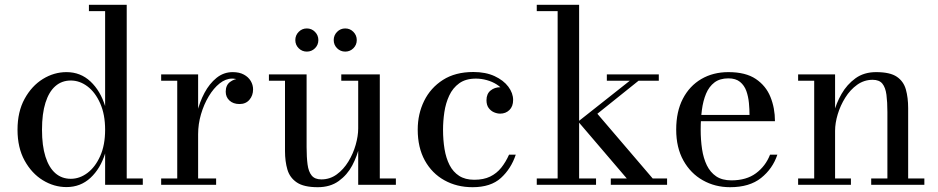

<svg xmlns="http://www.w3.org/2000/svg" viewBox="-20 -770 3909 800"><path d="M257 9.5Q205 9.5 158.5 -19Q112 -47.5 82.5 -101Q53 -154.5 53 -229.5Q53 -304.5 82.5 -358.2Q112 -412 158.5 -440.8Q205 -469.5 257 -469.5Q315.5 -469.5 357 -430.5Q398.5 -391.5 418 -328V-723.5H350.5V-750H508V-26.5H575V0H418V-130.5Q398.5 -67.5 357 -29Q315.5 9.5 257 9.5ZM275 -25Q312 -25 344.5 -49.5Q377 -74 397.5 -119.8Q418 -165.5 418 -229.5Q418 -293 397.5 -339.2Q377 -385.5 344.5 -410Q312 -434.5 275 -434.5Q237.5 -434.5 210.8 -411.2Q184 -388 169.5 -342.2Q155 -296.5 155 -229.5Q155 -162.5 169.5 -117Q184 -71.5 210.8 -48.2Q237.5 -25 275 -25Z M790 -211Q790 -254 800.8 -299.2Q811.5 -344.5 832 -383Q852.5 -421.5 882.2 -445.5Q912 -469.5 949.5 -469.5Q977.5 -469.5 996.2 -459.2Q1015 -449 1024.8 -432.5Q1034.5 -416 1034.5 -397.5Q1034.5 -372 1019.2 -354.2Q1004 -336.5 978 -336.5Q952 -336.5 936.2 -351Q920.5 -365.5 920.5 -388Q920.5 -415 938.5 -428.5Q956.5 -442 978 -442Q993 -442 1005.8 -436.5Q1018.5 -431 1026 -420.8Q1033.5 -410.5 1033.5 -397.5H1007Q1007 -411 998.2 -421Q989.5 -431 975.8 -436.8Q962 -442.5 947 -442.5Q920.5 -442.5 895.2 -422.5Q870 -402.5 849.8 -368.8Q829.5 -335 817.5 -294Q805.5 -253 805.5 -211ZM805.5 -460V-26.5H880.5V0H651.5V-26.5H718.5V-433.5H651.5V-460Z M1304 10Q1246 10 1216.8 -9.8Q1187.5 -29.5 1177.5 -63.5Q1167.5 -97.5 1167.5 -141V-433.5H1100.5V-460H1257.5V-157Q1257.5 -115 1261.5 -84.8Q1265.5 -54.5 1278.8 -38.5Q1292 -22.5 1319 -22.5Q1354.5 -22.5 1383 -43.2Q1411.5 -64 1431.5 -96.8Q1451.5 -129.5 1462 -166.5Q1472.5 -203.5 1472.5 -235L1487 -236.5Q1487 -204.5 1477.8 -162.2Q1468.5 -120 1447.8 -80.8Q1427 -41.5 1391.5 -15.8Q1356 10 1304 10ZM1472.5 0V-433.5H1402V-460H1562.5V-26.5H1629.5V0ZM1418.5 -555Q1398.5 -555 1384.5 -569Q1370.5 -583 1370.5 -603Q1370.5 -623 1384.5 -637.2Q1398.5 -651.5 1418.5 -651.5Q1438.5 -651.5 1452.5 -637.2Q1466.5 -623 1466.5 -603Q1466.5 -583 1452.5 -569Q1438.5 -555 1418.5 -555ZM1258.5 -555Q1238.5 -555 1224.5 -569Q1210.5 -583 1210.5 -603Q1210.5 -623 1224.5 -637.2Q1238.5 -651.5 1258.5 -651.5Q1278.5 -651.5 1292.5 -637.2Q1306.5 -623 1306.5 -603Q1306.5 -583 1292.5 -569Q1278.5 -555 1258.5 -555Z M1949 10Q1883.5 10 1831.8 -18.8Q1780 -47.5 1750.2 -101.2Q1720.5 -155 1720.5 -230Q1720.5 -295 1747.2 -349.5Q1774 -404 1825.5 -437Q1877 -470 1952.5 -470Q2003.5 -470 2040.8 -452.8Q2078 -435.5 2098 -408.8Q2118 -382 2118 -353.5Q2118 -326.5 2102.5 -311.5Q2087 -296.5 2064 -296.5Q2051.5 -296.5 2038.2 -302.2Q2025 -308 2016 -320.2Q2007 -332.5 2007 -352.5Q2007 -379 2024 -392.8Q2041 -406.5 2064 -406.5Q2085.5 -406.5 2101.2 -393.2Q2117 -380 2117 -353.5H2091Q2091 -373.5 2079.8 -389.8Q2068.5 -406 2049.8 -418Q2031 -430 2008.2 -436.2Q1985.5 -442.5 1963 -442.5Q1920.5 -442.5 1893.5 -423Q1866.5 -403.5 1851.8 -371.8Q1837 -340 1831.5 -302.8Q1826 -265.5 1826 -230Q1826 -187 1832.2 -149Q1838.5 -111 1853.2 -82.2Q1868 -53.5 1893.2 -37.2Q1918.5 -21 1956 -21Q1995 -21 2022.2 -34.2Q2049.5 -47.5 2068.5 -71.2Q2087.5 -95 2101 -125.5H2129Q2109.5 -67 2067.2 -28.5Q2025 10 1949 10Z M2216.5 0V-26.5H2303.5V-723.5H2216.5V-750H2393V-26.5H2463.5V0ZM2525 0V-26.5H2591.5L2389 -263.5L2604 -433.5H2508.5V-460H2725V-433.5H2640.5L2469 -296L2699.5 -26.5H2759.5V0Z M3022 10Q2959.5 10 2908.5 -18.8Q2857.5 -47.5 2827.5 -101.2Q2797.5 -155 2797.5 -230Q2797.5 -305 2825.2 -358.5Q2853 -412 2902.2 -440.8Q2951.5 -469.5 3015 -469.5Q3087 -469.5 3129.2 -441Q3171.5 -412.5 3190.2 -366Q3209 -319.5 3209 -265H2865V-291H3103Q3103 -314.5 3100.5 -341Q3098 -367.5 3089.8 -390.8Q3081.5 -414 3063.5 -428.8Q3045.5 -443.5 3015 -443.5Q2979.5 -443.5 2957 -426.5Q2934.5 -409.5 2922 -379.8Q2909.5 -350 2904.5 -311.5Q2899.5 -273 2899.5 -230Q2899.5 -187 2905.2 -148.8Q2911 -110.5 2925.2 -81.2Q2939.5 -52 2964.2 -35.2Q2989 -18.5 3027.5 -18.5Q3090 -18.5 3130 -48.2Q3170 -78 3188.5 -125.5H3219Q3199.5 -67 3151.2 -28.5Q3103 10 3022 10Z M3459.5 -460V-26.5H3525.5V0H3305.5V-26.5H3372.5V-433.5H3305.5V-460ZM3764 -319.5V-26.5H3831.5V0H3610V-26.5H3677.5V-303Q3677.5 -345 3673.5 -375.2Q3669.5 -405.5 3656.5 -421.5Q3643.5 -437.5 3616 -437.5Q3580.5 -437.5 3551.5 -416.8Q3522.5 -396 3502 -363.2Q3481.5 -330.5 3470.5 -293.8Q3459.5 -257 3459.5 -225L3443 -223.5Q3443 -255.5 3453.5 -297.5Q3464 -339.5 3486.5 -378.8Q3509 -418 3544.5 -443.8Q3580 -469.5 3630.5 -469.5Q3688.5 -469.5 3716.8 -450.2Q3745 -431 3754.5 -397Q3764 -363 3764 -319.5Z"/></svg>

Font: Bodoni Moda 9pt
Style: Regular
Weight: 400
Designer: Owen Earl
Foundry: indestructible type
Version: Version 2.005